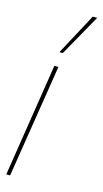

<svg xmlns="http://www.w3.org/2000/svg" viewBox="-123 -829 464 868"><g transform="rotate(15 109.0 -395.0)"><path d="M22 0H4L87 -530H106ZM93 -596 197 -790H218L109 -596Z"/></g></svg>

Font: Georama ExtraCondensed Thin
Style: Italic
Weight: 100
Width: 2
Italic angle: -9°
Designer: Jean-Baptiste Levee
Foundry: Production Type
Version: Version 1.001